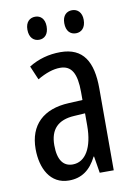

<svg xmlns="http://www.w3.org/2000/svg" viewBox="-83 -772 582 836"><g transform="rotate(-10 208.0 -354.0)"><path d="M89 -668C89 -633 108 -616 132 -616C156 -616 174 -633 174 -668C174 -701 156 -718 132 -718C108 -718 89 -702 89 -668ZM252 -668C252 -633 270 -616 295 -616C319 -616 338 -633 338 -668C338 -701 319 -718 295 -718C271 -718 252 -702 252 -668ZM213 -547C162 -547 115 -534 73 -508L99 -447C137 -469 170 -480 200 -480C251 -480 272 -442 272 -360V-325L211 -322C98 -317 34 -256 34 -150C34 -65 71 10 154 10C210 10 249 -18 277 -74H279L291 0H353V-362C353 -480 314 -547 213 -547ZM225 -263 273 -266V-212C273 -114 238 -56 182 -56C141 -56 117 -86 117 -152C117 -222 152 -259 225 -263Z"/></g></svg>

Font: Noto Sans Arabic UI XCn
Style: Regular
Weight: 400
Width: 2
Designer: Monotype Design Team, Nadine Chahine and Nizar Qandah
Foundry: Monotype Imaging Inc.
Version: Version 2.010